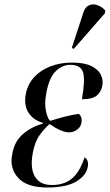

<svg xmlns="http://www.w3.org/2000/svg" viewBox="-20 -823 488 853"><path d="M191 10Q99 10 60.5 -33Q22 -76 34 -136Q43 -194 81.5 -227Q120 -260 171 -274V-277Q129 -289 107.5 -321Q86 -353 94 -402Q102 -448 131.5 -480Q161 -512 205 -528.5Q249 -545 299 -545Q355 -545 386 -529.5Q417 -514 428 -491Q439 -468 435 -445Q430 -415 410 -398.5Q390 -382 344 -382Q359 -468 349 -501.5Q339 -535 292 -535Q256 -535 226.5 -505.5Q197 -476 185 -405Q177 -361 184.5 -328Q192 -295 203 -286Q244 -299 275 -306.5Q306 -314 330 -317Q337 -312 340.5 -302Q344 -292 342 -278Q339 -259 322.5 -247Q306 -235 286 -235Q254 -235 200 -272Q178 -253 156 -222.5Q134 -192 125 -140Q118 -102 123.5 -70.5Q129 -39 150.5 -20Q172 -1 212 -1Q241 -1 268 -11Q295 -21 317 -47.5Q339 -74 356 -124Q375 -112 370 -82Q363 -43 318.5 -16.5Q274 10 191 10ZM308 -606 299 -610 350 -766Q358 -792 375.5 -799.5Q393 -807 413 -800Q433 -793 448 -776L446 -764Z"/></svg>

Font: Noto Serif Display Condensed
Style: Italic
Weight: 400
Width: 3
Italic angle: -12°
Designer: Monotype Design Team
Foundry: Monotype Imaging Inc.
Version: Version 2.009